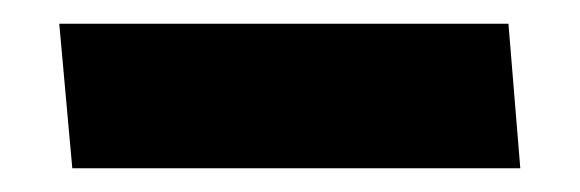

<svg xmlns="http://www.w3.org/2000/svg" viewBox="-20 -142 489 162"><path d="M409 -122H30L41 0H419Z"/></svg>

Font: Catamaran Thin ExtraBold
Style: Regular
Weight: 800
Version: Version 2.000